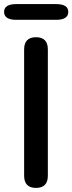

<svg xmlns="http://www.w3.org/2000/svg" viewBox="-21 -919 354 939"><path d="M155 0Q97 0 97 -60V-677Q97 -737 155 -737Q213 -737 213 -677V-60Q213 0 155 0ZM59 -822Q-1 -822 -1 -861Q-1 -899 59 -899H253Q313 -899 313 -861Q313 -822 253 -822Z"/></svg>

Font: Resource Han Rounded JP Medium
Style: Regular
Weight: 500
Designer: Cyano Hao (round all glyphs); Ryoko NISHIZUKA 西塚涼子 (kana, bopomofo & ideographs); Paul D. Hunt (Latin, Greek & Cyrillic)
Foundry: Cyano Hao
Version: 0.990